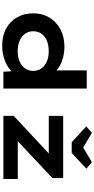

<svg xmlns="http://www.w3.org/2000/svg" viewBox="414 -1240 836 1704"><g transform="rotate(90 832.0 -388.0)"><path d="M385.1 10.6Q297.5 10.6 233.2 -24.4Q168.8 -59.4 133.5 -122Q98.3 -184.6 98.3 -265.3Q98.3 -346.4 135.8 -408.5Q173.4 -470.6 239.9 -506.2Q306.4 -541.7 393.6 -541.7Q444.8 -541.7 488.8 -530Q532.9 -518.2 566.4 -499Q599.9 -479.8 619.9 -455.4Q640 -431.1 643.5 -406.5L604.8 -397.6V-740H765.8V0H616.9L607.7 -137L639.8 -125.8Q636.9 -100.7 615.6 -76.5Q594.3 -52.4 559.6 -32.7Q524.9 -13 479.8 -1.2Q434.6 10.6 385.1 10.6ZM433 -127.1Q487.3 -127.1 526.6 -144.5Q565.9 -162 587.7 -193Q609.4 -224.1 609.4 -265.3Q609.4 -306.5 587.7 -337.1Q565.9 -367.6 526.6 -385.1Q487.3 -402.5 433 -402.5Q380.4 -402.5 340.6 -385.6Q300.7 -368.6 279 -337.6Q257.2 -306.5 257.2 -265.3Q257.2 -224.1 279 -193Q300.7 -162 340.6 -144.5Q380.4 -127.1 433 -127.1ZM1008.1 0V-91.7L1396.6 -453.7L1410.6 -403H1008.1V-530.7H1560.5V-435.3L1186.5 -84L1169.5 -127.8H1568.8V0ZM1241.8 -606.4 1101.8 -736.1 1159.3 -785.7 1304.4 -699.5H1274.4L1419.5 -785.7L1477 -736.1L1337 -606.4Z"/></g></svg>

Font: Lexend Tera
Style: Regular
Weight: 400
Designer: Bonnie Shaver-Troup, Thomas Jockin
Foundry: Lexend
Version: Version 1.007